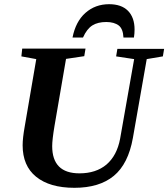

<svg xmlns="http://www.w3.org/2000/svg" viewBox="-20 -888 803 916"><path d="M82 -619 86 -656H388L382 -620L295 -607L240 -287Q229 -221 229 -191Q229 -61 359 -61Q438 -61 488 -103Q538 -146 553 -226L620 -606L534 -619L540 -655H763L757 -619L680 -606L614 -230Q592 -106 523 -49Q454 8 335 8Q217 8 152 -45Q88 -97 88 -195Q88 -229 98 -285L153 -606ZM501 -868H500Q559 -868 590 -837Q622 -805 622 -747Q622 -728 619 -709H569Q567 -750 547 -766Q525 -783 487 -783Q447 -783 421 -767Q394 -750 376 -709H326Q341 -785 387 -826Q434 -868 501 -868Z"/></svg>

Font: Libra Serif Modern
Style: Bold Italic
Weight: 700
Italic angle: -12°
Designer: Stefan Peev, Context Ltd
Foundry: Stefan Peev, Context Ltd
Version: Version 1.000